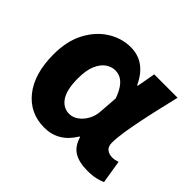

<svg xmlns="http://www.w3.org/2000/svg" viewBox="-125 -670 845 845"><g transform="rotate(45 297.5 -248.0)"><path d="M235.3 12Q144.9 12 90.4 -56.6Q35.9 -125.1 35.9 -245.6Q35.9 -328.1 66.9 -386.7Q98 -445.3 148 -476.7Q197.9 -508.1 255.4 -508.1Q283.3 -508.1 308.4 -498.2Q333.5 -488.2 354.8 -466.3Q376.2 -444.4 392.3 -409.2H396L411.7 -496.1H557.1Q547.1 -453.2 535.9 -405Q524.6 -356.8 514.9 -309.3Q505.2 -261.9 498.8 -221.2Q492.5 -180.5 492.5 -152.4Q492.5 -127.6 506.2 -117.1Q519.9 -106.6 540.5 -106.6Q547.9 -106.6 556.1 -108.3Q564.4 -110 573 -113L590.7 -4.6Q577.2 1.7 555.4 6.9Q533.7 12 503.9 12Q452.2 12 420.8 -6.6Q389.3 -25.2 376.2 -70.3H372.6Q323.1 12 235.3 12ZM270.3 -108.3Q292.1 -108.3 312.1 -122.7Q332.2 -137 345.5 -161.4Q358.9 -185.8 360.4 -215.2L366.8 -301.3Q356.6 -330.4 343.4 -349.8Q330.3 -369.1 314.2 -378.5Q298.2 -387.8 278.1 -387.8Q255.4 -387.8 234.4 -373.4Q213.5 -359 200 -328Q186.5 -296.9 186.5 -247.2Q186.5 -175.5 209.5 -141.9Q232.4 -108.3 270.3 -108.3Z"/></g></svg>

Font: Source Sans 3 VF
Style: Regular
Weight: 200
Designer: Paul D. Hunt
Foundry: Adobe
Version: Version 3.046;hotconv 1.0.118;makeotfexe 2.5.65603